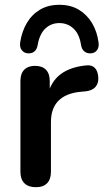

<svg xmlns="http://www.w3.org/2000/svg" viewBox="-20 -771 432 799"><path d="M129 8Q98 8 81.5 -8.5Q65 -25 65 -56V-434Q65 -465 81 -481Q97 -497 126 -497Q155 -497 171 -481Q187 -465 187 -434V-371H177Q191 -431 232 -462Q273 -493 341 -499Q362 -501 374.5 -488.5Q387 -476 389 -450Q391 -425 377.5 -409.5Q364 -394 337 -391L315 -389Q254 -383 223 -351.5Q192 -320 192 -263V-56Q192 -25 176 -8.5Q160 8 129 8ZM96 -549Q80 -550 70.5 -562.5Q61 -575 64 -595Q71 -640 91.5 -675Q112 -710 146 -730.5Q180 -751 227 -751Q274 -751 308 -730.5Q342 -710 363 -675Q384 -640 390 -595Q393 -575 384 -562.5Q375 -550 358 -549Q342 -548 331 -557Q320 -566 317 -585Q310 -630 285.5 -652.5Q261 -675 227 -675Q193 -675 169 -652.5Q145 -630 137 -585Q134 -566 123.5 -557Q113 -548 96 -549Z"/></svg>

Font: Nunito ExtraLight
Style: Bold
Weight: 700
Version: Version 3.602